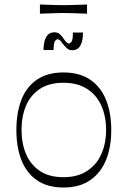

<svg xmlns="http://www.w3.org/2000/svg" viewBox="-20 -820 569 856"><path d="M263 16Q191 16 144 -17Q97 -50 75 -107.5Q53 -165 53 -241Q53 -316 75 -374Q97 -432 144 -464.5Q191 -497 263 -497Q335 -497 382.5 -464.5Q430 -432 453 -374Q476 -316 476 -241Q476 -165 453 -107.5Q430 -50 382.5 -17Q335 16 263 16ZM263 -30Q326 -30 368.5 -58Q411 -86 432 -133.5Q453 -181 453 -241Q453 -301 432 -348.5Q411 -396 368.5 -423.5Q326 -451 263 -451Q199 -451 157.5 -423.5Q116 -396 96 -348.5Q76 -301 76 -241Q76 -181 96 -133.5Q116 -86 157.5 -58Q199 -30 263 -30ZM301 -596Q287 -596 277 -606Q267 -616 259 -626Q254 -634 248 -639.5Q242 -645 237 -645Q231 -645 225 -636.5Q219 -628 219 -597H174Q174 -634 186 -655Q198 -676 223 -676Q238 -676 248 -666.5Q258 -657 265 -646Q270 -638 276 -632Q282 -626 287 -626Q293 -626 299 -634.5Q305 -643 305 -675H350Q350 -638 338.5 -617Q327 -596 301 -596ZM158 -759V-800Q182 -799 200 -798.5Q218 -798 233 -797.5Q248 -797 262 -797Q277 -797 292 -797.5Q307 -798 325.5 -798.5Q344 -799 368 -800V-759Q344 -760 325.5 -760.5Q307 -761 291.5 -761.5Q276 -762 261 -762Q247 -762 232.5 -761.5Q218 -761 200 -760.5Q182 -760 158 -759Z"/></svg>

Font: Ojuju Light
Style: Regular
Weight: 300
Designer: Chisaokwu Joboson, Mirko Velimirovic
Foundry: Udi Foundry
Version: Version 1.000